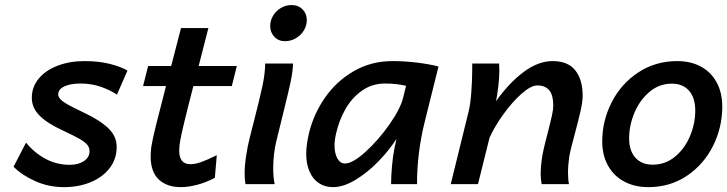

<svg xmlns="http://www.w3.org/2000/svg" viewBox="-20 -749 2958 781"><path d="M308.1 -409.2Q266.1 -409.2 241.5 -397.5Q216.8 -385.7 216.8 -365.2Q216.8 -354 227.3 -343.8Q237.8 -333.5 258.3 -322.3Q278.8 -311 320.8 -291Q386.2 -260.3 420.4 -227.5Q454.6 -194.8 454.6 -151.4Q454.6 -102.5 426.3 -65.4Q397.9 -28.3 349.1 -8.1Q300.3 12.2 240.7 12.2Q177.7 12.2 123.3 -12.2Q68.8 -36.6 35.2 -70.8L85.9 -168.9Q118.7 -128.4 164.1 -103.5Q209.5 -78.6 263.7 -78.6Q298.8 -78.6 321.5 -93.8Q344.2 -108.9 344.2 -134.3Q344.2 -148.9 334.7 -160.4Q325.2 -171.9 302.7 -184.6Q280.3 -197.3 235.4 -218.3Q172.4 -247.1 140.9 -278.8Q109.4 -310.5 109.4 -351.1Q109.4 -395.5 137.7 -429.4Q166 -463.4 214.8 -481.9Q263.7 -500.5 323.7 -500.5Q380.9 -500.5 426 -489.3Q471.2 -478 498.5 -461.9L455.6 -363.8Q429.2 -382.3 390.6 -395.8Q352.1 -409.2 308.1 -409.2Z M715.8 12.2Q658.7 12.2 625.7 -19Q592.8 -50.3 592.8 -112.8Q592.8 -131.8 595.7 -152.8Q599.6 -179.2 614.5 -239.5Q629.4 -299.8 655.3 -398.9H562L582.5 -480.5H676.3L716.3 -634.8H827.6L788.1 -480.5H943.4L922.9 -398.9H766.6Q723.1 -231.9 713.4 -178.7Q709 -157.7 709 -136.2Q709 -81.1 754.4 -81.1Q774.4 -81.1 799.3 -90.1Q824.2 -99.1 861.8 -117.7L854 -25.9Q817.4 -6.3 781.2 2.9Q745.1 12.2 715.8 12.2Z M1166 -728.5Q1193.4 -728.5 1210.7 -710.9Q1228 -693.4 1228 -667.5Q1228 -645 1216.1 -625.2Q1204.1 -605.5 1183.6 -593.5Q1163.1 -581.5 1139.2 -581.5Q1112.8 -581.5 1095.9 -599.4Q1079.1 -617.2 1079.1 -643.1Q1079.1 -665.5 1090.8 -685.1Q1102.5 -704.6 1122.6 -716.6Q1142.6 -728.5 1166 -728.5ZM1134.3 -297.9 1126 -264.2 1104 -174.8Q1098.1 -151.4 1094.7 -122.1Q1091.3 -92.8 1091.3 -64Q1091.3 -27.8 1097.2 0H978.5Q975.1 -17.1 975.1 -43Q975.1 -75.2 981 -114.3Q986.8 -153.3 996.1 -189.9L1015.1 -264.6Q1036.1 -346.2 1047.4 -398.7Q1058.6 -451.2 1058.6 -490.7H1171.9Q1171.4 -459.5 1161.9 -414.8Q1152.3 -370.1 1134.3 -297.9Z M1584.5 -146 1592.8 -184.1Q1562 -136.2 1518.1 -91.3Q1474.1 -46.4 1425.5 -17.1Q1377 12.2 1334 12.2Q1301.8 12.2 1277.3 -3.9Q1252.9 -20 1239.3 -50.8Q1225.6 -81.5 1225.6 -124Q1225.6 -157.7 1236.3 -205.1Q1254.9 -283.7 1301.5 -351.1Q1348.1 -418.5 1418.9 -459.5Q1489.7 -500.5 1576.7 -500.5Q1625.5 -500.5 1675.8 -494.4Q1726.1 -488.3 1763.7 -478.5L1708 -254.9Q1676.3 -128.4 1676.3 0H1570.8Q1570.8 -31.2 1574.5 -73Q1578.1 -114.7 1584.5 -146ZM1545.9 -409.2Q1494.1 -409.2 1453.4 -380.9Q1412.6 -352.5 1386 -306.6Q1359.4 -260.7 1347.2 -206.5Q1340.8 -178.2 1340.8 -157.7Q1340.8 -125 1352.3 -104.5Q1363.8 -84 1383.3 -84Q1414.6 -84 1466.8 -131.3Q1519 -178.7 1564 -242.7Q1608.9 -306.6 1619.6 -351.1L1631.8 -399.9Q1593.3 -409.2 1545.9 -409.2Z M2179.2 -41.5Q2179.2 -69.8 2183.6 -99.6Q2188 -134.3 2208 -208.5Q2220.2 -256.3 2225.3 -280Q2230.5 -303.7 2230.5 -319.8Q2230.5 -361.3 2214.6 -381.3Q2198.7 -401.4 2166 -401.4Q2139.6 -401.4 2101.8 -367.9Q2064 -334.5 2027.8 -284.4Q1991.7 -234.4 1971.2 -188.5L1924.3 0H1813.5L1885.7 -293.5Q1893.1 -321.3 1897 -371.8Q1900.9 -422.4 1900.9 -469.7V-490.7H2010.3Q2011.2 -474.1 2011.2 -461.9Q2011.2 -436 2007.1 -398.7Q2002.9 -361.3 1997.6 -337.4Q2051.3 -412.6 2110.4 -456.5Q2169.4 -500.5 2228 -500.5Q2290.5 -500.5 2320.3 -462.6Q2350.1 -424.8 2350.1 -359.4Q2350.1 -335.4 2341.8 -298.6Q2333.5 -261.7 2317.4 -201.7Q2310.5 -176.3 2304.4 -151.9Q2298.3 -127.4 2295.9 -113.8Q2290.5 -77.1 2290.5 -47.4Q2290.5 -19 2294.4 0H2183.1Q2179.2 -25.4 2179.2 -41.5Z M2734.9 -500.5Q2790 -500.5 2831.3 -478Q2872.6 -455.6 2895.3 -413.6Q2918 -371.6 2918 -314.9Q2918 -231 2880.4 -155.5Q2842.8 -80.1 2774.2 -33.9Q2705.6 12.2 2617.2 12.2Q2562 12.2 2519.5 -10.3Q2477.1 -32.7 2453.4 -75Q2429.7 -117.2 2429.7 -173.8Q2429.7 -257.3 2468 -332.8Q2506.3 -408.2 2576.2 -454.3Q2646 -500.5 2734.9 -500.5ZM2539.1 -186.5Q2539.1 -135.7 2564.7 -107.4Q2590.3 -79.1 2635.3 -79.1Q2686 -79.1 2725.6 -111.6Q2765.1 -144 2786.6 -195.1Q2808.1 -246.1 2808.1 -298.8Q2808.1 -351.1 2783 -379.9Q2757.8 -408.7 2712.4 -408.7Q2661.1 -408.7 2621.6 -375Q2582 -341.3 2560.5 -289.8Q2539.1 -238.3 2539.1 -186.5Z"/></svg>

Font: Lesson One Medium
Style: Italic
Weight: 500
Italic angle: -14°
Designer: But Ko, Victor Gaultney, Annie Olsen, Julie Remington, Don Collingsworth, Eric Hays, Becca Hirsbrunner
Version: Version 1.100